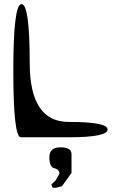

<svg xmlns="http://www.w3.org/2000/svg" viewBox="-20 -670 590 937"><path d="M315 -75Q505 -75 505 -38Q505 0 312 0H82Q45 0 45 -325Q45 -650 85 -650Q125 -650 125 -363Q125 -75 315 -75ZM235 242Q229 231 232 229L251 211L270 178Q270 157 246 151Q221 147 221 97Q221 49 275 49Q329 49 329 82V174L283 238Q240 253 235 242Z"/></svg>

Font: Syne Mono
Style: Regular
Weight: 400
Monospace: yes
Designer: Lucas Descroix
Foundry: Bonjour Monde
Version: Version 2.000; ttfautohint (v1.8.3)